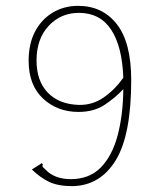

<svg xmlns="http://www.w3.org/2000/svg" viewBox="-20 -627 540 657"><path d="M228 10Q179 10 148.5 -4.5Q118 -19 89 -47L116 -64L123 -69L127 -63Q123 -59 128 -54Q133 -49 145 -38Q175 -14 222 -14Q286 -14 325 -54Q364 -94 382.5 -163.5Q401 -233 402 -322Q374 -292 337.5 -268Q301 -244 249 -244Q176 -244 127 -290Q78 -336 78 -419Q78 -478 100.5 -520Q123 -562 161.5 -584.5Q200 -607 247 -607Q331 -607 380 -544Q429 -481 429 -353Q429 -165 376 -78.5Q323 8 228 10ZM250 -268Q297 -267 335.5 -294Q374 -321 402 -361Q398 -469 360 -526Q322 -583 250 -583Q188 -583 146.5 -538.5Q105 -494 105 -420Q105 -350 143.5 -310Q182 -270 250 -268Z"/></svg>

Font: Inconsolata ExtraLight
Style: Regular
Weight: 200
Monospace: yes
Designer: Raph Levien, Cyreal, Brenton Simpson
Foundry: Raph Levien, Cyreal, Google
Version: Version 3.001; ttfautohint (v1.8.2.53-6de2)